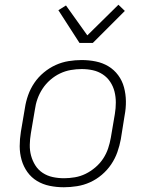

<svg xmlns="http://www.w3.org/2000/svg" viewBox="-20 -781 640 809"><path d="M249 8Q218 8 189 2Q160 -4 136 -18.5Q112 -33 95.5 -56Q79 -79 71 -107Q63 -135 63 -165Q63 -195 68 -226L85 -326Q89 -353 98.5 -380Q108 -407 124.5 -431.5Q141 -456 164.5 -475.5Q188 -495 214.5 -507Q241 -519 269 -523.5Q297 -528 324 -528Q355 -528 384 -522Q413 -516 437 -501.5Q461 -487 478 -464Q495 -441 502.5 -413Q510 -385 510.5 -355Q511 -325 505 -294L489 -194Q484 -167 474.5 -140Q465 -113 448.5 -88.5Q432 -64 409 -44.5Q386 -25 359.5 -13Q333 -1 304.5 3.5Q276 8 249 8ZM250 -30Q272 -30 295.5 -34Q319 -38 340.5 -48.5Q362 -59 381.5 -75.5Q401 -92 414.5 -112.5Q428 -133 435.5 -155.5Q443 -178 447 -201L464 -301Q468 -325 468 -349Q468 -373 462.5 -395Q457 -417 444.5 -436Q432 -455 413 -467.5Q394 -480 371.5 -485Q349 -490 324 -490Q302 -490 278.5 -486Q255 -482 233 -471.5Q211 -461 192 -444.5Q173 -428 159.5 -407.5Q146 -387 138 -364.5Q130 -342 127 -319L110 -219Q106 -195 105.5 -171Q105 -147 111 -125Q117 -103 129 -84Q141 -65 160 -52.5Q179 -40 202 -35Q225 -30 250 -30ZM315 -600 226 -738 258 -758 348 -632 479 -761 506 -735 371 -600Z"/></svg>

Font: Iosevka XLt Ex Obl
Style: Regular
Weight: 200
Width: 7
Italic angle: -9°
Monospace: yes
Designer: Belleve Invis
Foundry: Belleve Invis
Version: Version 32.5.0; ttfautohint (v1.8.4)